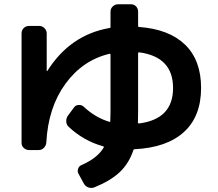

<svg xmlns="http://www.w3.org/2000/svg" viewBox="-20 -827 1040 917"><path d="M644.5 -577.1Q639.6 -577.1 639.6 -572.3V-293Q639.6 -257.8 638.7 -241.2Q638.7 -237.3 643.6 -237.3Q806.6 -257.8 806.6 -406.7Q806.6 -555.7 644.5 -577.1ZM119.1 -110.4Q104.5 -110.4 93.8 -120.1Q83 -129.9 83 -144.5V-668Q83 -682.6 93.3 -692.9Q103.5 -703.1 119.1 -703.1H168Q181.6 -703.1 192.4 -692.4Q203.1 -681.6 203.1 -668V-488.3Q203.1 -487.3 204.1 -487.3Q206.1 -487.3 206.1 -488.3Q315.4 -661.1 503.9 -693.4Q507.8 -693.4 507.8 -698.2V-771.5Q507.8 -786.1 518.6 -796.4Q529.3 -806.6 543.9 -806.6H605.5Q620.1 -806.6 629.9 -796.4Q639.6 -786.1 639.6 -771.5V-703.1Q639.6 -698.2 644.5 -698.2Q788.1 -687.5 864.3 -613.3Q940.4 -539.1 940.4 -407.2Q940.4 -271.5 858.9 -196.8Q777.3 -122.1 623 -114.3Q618.2 -114.3 617.2 -110.4Q595.7 -45.9 551.3 -4.4Q506.8 37.1 431.6 67.4Q418 73.2 402.8 68.4Q387.7 63.5 379.9 48.8L355.5 3.9Q348.6 -7.8 353 -21Q357.4 -34.2 370.1 -39.1Q446.3 -72.3 475.6 -123Q477.5 -126 473.6 -127.9Q378.9 -154.3 307.6 -221.7Q296.9 -231.4 296.4 -247.6Q295.9 -263.7 305.7 -276.4L334 -314.5Q341.8 -325.2 356.4 -325.7Q371.1 -326.2 380.9 -316.4Q436.5 -264.6 502.9 -245.1Q504.9 -244.1 505.9 -245.6Q506.8 -247.1 506.8 -250Q507.8 -263.7 507.8 -293V-566.4Q507.8 -568.4 506.3 -569.8Q504.9 -571.3 503.9 -570.3Q375 -540 292.5 -426.8Q210 -313.5 201.2 -146.5Q200.2 -131.8 189.9 -121.1Q179.7 -110.4 165 -110.4Z"/></svg>

Font: Rounded-L Mgen+ 1mn bold
Style: Bold
Weight: 700
Designer: [Source Han Sans]
Ryoko NISHIZUKA  (kana & ideographs); Paul D. Hunt (Latin, Greek & Cyrillic); Wenlong ZHANG  (bopomofo
Version: Version 1.059.20150602